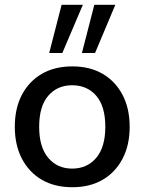

<svg xmlns="http://www.w3.org/2000/svg" viewBox="-20 -775 605 804"><path d="M283 9Q209 9 155.5 -22Q102 -53 72 -110Q42 -167 42 -244Q42 -322 72 -378.5Q102 -435 155.5 -466Q209 -497 283 -497Q356 -497 409.5 -466Q463 -435 493 -378Q523 -321 523 -244Q523 -167 493 -110Q463 -53 409.5 -22Q356 9 283 9ZM282 -69Q345 -69 383 -114Q421 -159 421 -244Q421 -330 383 -374Q345 -418 282 -418Q220 -418 182 -374Q144 -330 144 -244Q144 -159 182 -114Q220 -69 282 -69ZM323 -553 375 -755H463L378 -553ZM186 -553 238 -755H327L241 -553Z"/></svg>

Font: Nunito Sans 12pt SemiBold
Style: Regular
Weight: 600
Designer: Vernon Adams
Foundry: Vernon Adams
Version: Version 3.101;gftools[0.9.27]